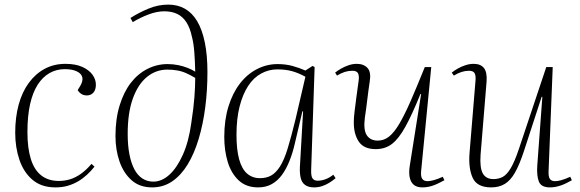

<svg xmlns="http://www.w3.org/2000/svg" viewBox="-20 -799 2518 833"><path d="M264 -522Q308 -522 337.5 -508.5Q367 -495 381.5 -474.5Q396 -454 396 -432Q396 -409 385 -397Q374 -385 357 -385Q343 -385 333 -391.5Q323 -398 317 -408L328 -426Q341 -448 337 -464Q333 -480 313 -489.5Q293 -499 261 -499Q225 -499 195 -482Q165 -465 143.5 -431.5Q122 -398 110.5 -347Q99 -296 99 -226Q99 -156 114 -108.5Q129 -61 159.5 -37.5Q190 -14 235 -14Q260 -14 283.5 -21Q307 -28 330.5 -44.5Q354 -61 377 -88L390 -76Q375 -57 357 -40.5Q339 -24 318.5 -12Q298 0 274 7Q250 14 221 14Q160 14 121.5 -18.5Q83 -51 64.5 -105Q46 -159 46 -223Q46 -290 61 -345Q76 -400 105 -439.5Q134 -479 174 -500.5Q214 -522 264 -522Z M546 -721Q582 -744 624 -761.5Q666 -779 710 -779Q751 -779 782.5 -761Q814 -743 835.5 -707Q857 -671 868.5 -615.5Q880 -560 880 -486Q880 -407 870.5 -333.5Q861 -260 842 -196.5Q823 -133 794.5 -86Q766 -39 727.5 -12.5Q689 14 640 14Q586 14 551 -17Q516 -48 498.5 -98.5Q481 -149 481 -209Q481 -283 499 -341.5Q517 -400 547.5 -439.5Q578 -479 619.5 -500Q661 -521 707 -521Q731 -521 753 -516.5Q775 -512 794 -504.5Q813 -497 827 -488Q826 -534 823 -573Q820 -612 813 -638Q805 -677 789 -702Q773 -727 749 -738.5Q725 -750 693 -750Q661 -750 625 -736.5Q589 -723 556 -703ZM645 -11Q682 -11 715 -41Q748 -71 773.5 -128Q799 -185 810 -266Q820 -331 823.5 -378Q827 -425 827 -461Q807 -473 788 -481.5Q769 -490 748.5 -493.5Q728 -497 706 -497Q657 -497 618 -465.5Q579 -434 556.5 -372Q534 -310 534 -218Q534 -168 541.5 -129.5Q549 -91 563 -64.5Q577 -38 598 -24.5Q619 -11 645 -11Z M1330 -62Q1329 -35 1336 -25Q1343 -15 1358 -15Q1375 -15 1392.5 -21.5Q1410 -28 1426 -41L1436 -26Q1423 -15 1408.5 -6Q1394 3 1377.5 8.5Q1361 14 1342 14Q1319 14 1304.5 4Q1290 -6 1285 -25.5Q1280 -45 1281 -73L1295 -316H1292L1259 -176Q1250 -136 1236 -101Q1222 -66 1203.5 -40.5Q1185 -15 1159.5 -0.5Q1134 14 1100 14Q1048 14 1015.5 -16.5Q983 -47 968 -96.5Q953 -146 953 -205Q953 -278 971 -336.5Q989 -395 1020.5 -436Q1052 -477 1094.5 -499Q1137 -521 1184 -521Q1219 -521 1248.5 -513Q1278 -505 1305 -493L1336 -513L1345 -508ZM1108 -26Q1135 -26 1155.5 -37Q1176 -48 1194 -75.5Q1212 -103 1227.5 -153Q1243 -203 1262 -281L1305 -466Q1274 -483 1246 -490.5Q1218 -498 1183 -498Q1146 -498 1113 -480Q1080 -462 1056.5 -426Q1033 -390 1019.5 -337Q1006 -284 1006 -214Q1006 -150 1017.5 -108Q1029 -66 1052 -46Q1075 -26 1108 -26Z M1434 -484Q1445 -493 1460 -501.5Q1475 -510 1492.5 -516Q1510 -522 1528 -522Q1558 -522 1574.5 -504Q1591 -486 1584 -445Q1581 -426 1578.5 -406.5Q1576 -387 1573.5 -367Q1571 -347 1568.5 -327.5Q1566 -308 1563 -289Q1556 -235 1571.5 -212Q1587 -189 1619 -189Q1646 -189 1668 -206.5Q1690 -224 1712.5 -262Q1735 -300 1761.5 -360.5Q1788 -421 1823 -508H1851L1807 -56Q1805 -33 1812 -23Q1819 -13 1835 -13Q1846 -13 1862.5 -17.5Q1879 -22 1901 -32L1908 -17Q1898 -12 1886.5 -6Q1875 0 1863 4.5Q1851 9 1838.5 11.5Q1826 14 1812 14Q1789 14 1775.5 3Q1762 -8 1757.5 -29.5Q1753 -51 1758 -81L1807 -391H1804Q1768 -302 1739 -249.5Q1710 -197 1680.5 -174.5Q1651 -152 1610 -152Q1558 -152 1536 -185.5Q1514 -219 1515 -272Q1515 -286 1518 -313Q1521 -340 1526 -376Q1531 -412 1536 -449Q1539 -471 1533 -481.5Q1527 -492 1509 -492Q1492 -492 1476 -487Q1460 -482 1442 -471Z M1940 -484Q1951 -493 1966 -501.5Q1981 -510 1999 -516Q2017 -522 2035 -522Q2065 -522 2079.5 -504Q2094 -486 2091 -445L2065 -128Q2061 -70 2075 -46Q2089 -22 2121 -22Q2143 -22 2161 -31.5Q2179 -41 2196 -69.5Q2213 -98 2232 -155L2350 -508H2378L2360 -56Q2359 -33 2365.5 -23Q2372 -13 2388 -13Q2400 -13 2416 -17.5Q2432 -22 2454 -32L2461 -17Q2451 -12 2440 -6Q2429 0 2416.5 4.5Q2404 9 2391.5 11.5Q2379 14 2366 14Q2328 14 2318 -11Q2308 -36 2311 -81L2333 -379H2330L2253 -143Q2234 -85 2214.5 -50.5Q2195 -16 2170 -1Q2145 14 2111 14Q2050 14 2031 -27Q2012 -68 2017 -134L2043 -449Q2045 -471 2039 -481.5Q2033 -492 2015 -492Q1999 -492 1983 -487Q1967 -482 1949 -471Z"/></svg>

Font: Literata 60pt ExtraLight
Style: Italic
Weight: 250
Italic angle: -2°
Designer: Latin by Veronika Burian and Jose Scaglione. Greek by Irene Vlachou. Cyrillic by Vera Evstafieva
Foundry: TypeTogether
Version: Version 3.103;gftools[0.9.29]